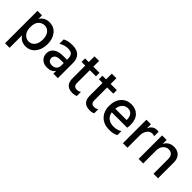

<svg xmlns="http://www.w3.org/2000/svg" viewBox="155 -1685 2932 2932"><g transform="rotate(45 1621.0 -218.5)"><path d="M167 194H69V-507H167V-429Q219 -514 323 -514Q423 -514 481 -441.5Q539 -369 539 -257Q539 -142 479.5 -67.5Q420 7 321 7Q220 7 167 -77ZM167 -255Q167 -167 208.5 -123Q250 -79 303 -79Q362 -79 400 -125.5Q438 -172 438 -256Q438 -335 401 -381.5Q364 -428 307 -428Q250 -428 208.5 -386.5Q167 -345 167 -255Z M813 -73Q861 -73 888.5 -99.5Q916 -126 916 -169V-226H840Q784 -226 755.5 -204Q727 -182 727 -148Q727 -113 749 -93Q771 -73 813 -73ZM919 -60Q880 4 782 4Q710 4 666.5 -37.5Q623 -79 623 -143Q623 -216 678 -256.5Q733 -297 832 -297H916V-326Q916 -378 891 -404.5Q866 -431 808 -431Q727 -431 661 -386V-481Q720 -515 817 -515Q1016 -515 1016 -322V0H919Z M1414 -13Q1381 5 1333 5Q1176 5 1176 -154V-431H1097V-507H1176V-631H1275V-507H1408V-431H1275V-152Q1275 -79 1345 -79Q1386 -79 1414 -101Z M1788 -13Q1755 5 1707 5Q1550 5 1550 -154V-431H1471V-507H1550V-631H1649V-507H1782V-431H1649V-152Q1649 -79 1719 -79Q1760 -79 1788 -101Z M2274 -27Q2218 5 2126 5Q2008 5 1938 -66Q1868 -137 1868 -252Q1868 -374 1932 -443.5Q1996 -513 2095 -513Q2192 -513 2249 -452.5Q2306 -392 2306 -278Q2306 -247 2300 -213H1967Q1977 -147 2023 -112Q2069 -77 2139 -77Q2220 -77 2274 -115ZM2097 -432Q2047 -432 2011 -395.5Q1975 -359 1966 -290H2211V-308Q2209 -365 2180 -398.5Q2151 -432 2097 -432Z M2519 0H2421V-507H2519V-418Q2556 -512 2652 -512Q2666 -512 2683 -509V-413Q2662 -422 2636 -422Q2585 -422 2552 -377Q2519 -332 2519 -270Z M3179 0H3081V-320Q3081 -373 3054.5 -401Q3028 -429 2984 -429Q2932 -429 2895 -388.5Q2858 -348 2858 -275V0H2760V-507H2858V-420Q2903 -514 3016 -514Q3091 -514 3135 -468Q3179 -422 3179 -343Z"/></g></svg>

Font: Hind Siliguri Medium
Style: Regular
Weight: 500
Designer: Jyotish Sonowal
Foundry: Indian Type Foundry
Version: Version 1.001;PS 1.0;hotconv 1.0.86;makeotf.lib2.5.63406; tt